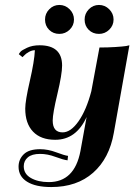

<svg xmlns="http://www.w3.org/2000/svg" viewBox="-20 -572 543 776"><path d="M82 -133Q82 -164 100.5 -244.5Q119 -325 121 -369Q109 -369 96.5 -362Q84 -355 78 -348L71 -341L56 -353Q58 -357 63 -363Q68 -369 89.5 -379Q111 -389 140 -389Q231 -389 231 -307Q231 -272 212 -192.5Q193 -113 193 -85Q193 -37 233 -37Q266 -37 297.5 -82Q329 -127 349 -203L382 -380Q416 -380 446.5 -382Q477 -384 490 -386L503 -389L440 -35Q422 68 356.5 126Q291 184 187 184Q124 184 89.5 162.5Q55 141 55 102Q55 72 76 51.5Q97 31 142 31Q174 31 207 43.5Q240 56 255 58L253 76Q236 74 204 62Q172 50 142 50Q109 50 92.5 64Q76 78 76 100Q76 131 105 147.5Q134 164 177 164Q281 164 305 39L330 -99Q288 -7 203 -7Q145 -7 113.5 -40Q82 -73 82 -133ZM322 -493Q322 -517 339 -534.5Q356 -552 380 -552Q404 -552 421.5 -534.5Q439 -517 439 -493Q439 -469 421.5 -452Q404 -435 380 -435Q355 -435 338.5 -451.5Q322 -468 322 -493ZM162 -493Q162 -517 179 -534.5Q196 -552 220 -552Q244 -552 261.5 -534.5Q279 -517 279 -493Q279 -469 261.5 -452Q244 -435 220 -435Q195 -435 178.5 -451.5Q162 -468 162 -493Z"/></svg>

Font: Sail
Style: Regular
Weight: 400
Designer: Miguel Hernandez
Foundry: Miguel Hernandez
Version: Version 1.002